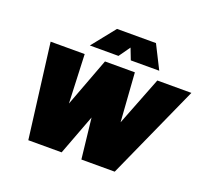

<svg xmlns="http://www.w3.org/2000/svg" viewBox="-120 -848 1080 996"><g transform="rotate(20 420.0 -350.0)"><path d="M261 -571H419L463 -633L487 -571H644L579 -700H364ZM129 0H313L397 -223L422 0H606L840 -520H652L547 -251L528 -520H363L262 -251L251 -520H63Z"/></g></svg>

Font: Arthouse Owned Black
Style: Italic
Weight: 900
Italic angle: -10°
Designer: Jeremy Tribby
Foundry: Tribby Type
Version: Version 1.000;PS 001.000;hotconv 1.0.88;makeotf.lib2.5.64775